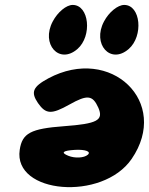

<svg xmlns="http://www.w3.org/2000/svg" viewBox="-20 -820 604 779"><path d="M176 -502C113 -468 104 -446 134 -402C166 -356 189 -355 262 -396C335 -437 356 -434 379 -383C401 -332 375 -318 240 -308C105 -298 70 -280 60 -212C33 -33 396 -3 514 -175C672 -405 430 -638 176 -502ZM336 -192C321 -179 284 -177 257 -188C225 -201 235 -209 285 -212C327 -214 351 -205 336 -192ZM402 -733C353 -641 428 -557 502 -621C563 -674 551 -800 484 -800C458 -800 422 -771 402 -733ZM194 -733C145 -641 220 -557 294 -621C355 -674 342 -800 275 -800C249 -800 214 -771 194 -733Z"/></svg>

Font: Hussar Skorodowane
Style: Ky
Weight: 700
Foundry: Cannot Into Space Fonts
Version: Version 0.892